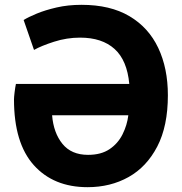

<svg xmlns="http://www.w3.org/2000/svg" viewBox="-20 -745 754 796"><path d="M512 -267Q507 -226 488 -188Q469 -150 434 -126.5Q399 -103 345 -103Q276 -103 239 -148.5Q202 -194 196 -267ZM46 -397Q43 -383 40.5 -362.5Q38 -342 38 -333Q38 -152 120 -60.5Q202 31 343 31Q438 31 513 -11Q588 -53 632 -137.5Q676 -222 676 -350Q676 -462 636 -546.5Q596 -631 516.5 -678Q437 -725 318 -725Q262 -725 214.5 -714Q167 -703 132 -688.5Q97 -674 78 -662L121 -538Q151 -555 204 -572Q257 -589 312 -589Q403 -589 455 -542Q507 -495 516 -397Z"/></svg>

Font: Repo Bold
Style: Bold
Weight: 700
Designer: Stefan Peev
Foundry: Context Ltd
Version: Version 1.502